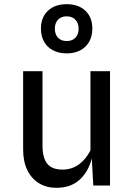

<svg xmlns="http://www.w3.org/2000/svg" viewBox="-20 -886 640 917"><path d="M412 -546H505.5V0H425.5L418.5 -129.5Q402 -65.5 359.8 -27.2Q317.5 11 249.5 11Q202 11 166.2 -10.8Q130.5 -32.5 110.5 -73.5Q90.5 -114.5 90.5 -171V-546H183V-190Q183 -132 205.8 -104Q228.5 -76 278.5 -76Q322 -76 355.5 -99.8Q389 -123.5 412 -167.5ZM175.5 -749Q175.5 -803 208.8 -834.5Q242 -866 298.5 -866Q355 -866 388 -834.5Q421 -803 421 -749Q421 -713.5 406 -686.8Q391 -660 363.2 -645.5Q335.5 -631 298.5 -631Q261.5 -631 233.5 -645.5Q205.5 -660 190.5 -686.8Q175.5 -713.5 175.5 -749ZM355.5 -749Q355.5 -776 340 -792Q324.5 -808 298.5 -808Q272.5 -808 257.2 -792Q242 -776 242 -749Q242 -721.5 257.2 -705.8Q272.5 -690 298.5 -690Q325 -690 340.2 -705.8Q355.5 -721.5 355.5 -749Z"/></svg>

Font: SplineSansMono30
Style: Regular
Weight: 400
Designer: Eben Sorkin, Mirko Velimirovic
Foundry: Sorkin Type
Version: Version 1.000